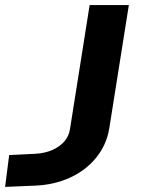

<svg xmlns="http://www.w3.org/2000/svg" viewBox="-53 -725 572 754"><path d="M-33 9 -17 -116 85 -121Q123 -123 152.5 -136Q182 -149 200 -170Q218 -191 222 -219L299 -705H453L376 -220Q365 -155 324 -105Q283 -55 221 -27Q159 1 85 4Z"/></svg>

Font: Nunito Sans 7pt Expanded
Style: Bold Italic
Weight: 700
Width: 7
Italic angle: -9°
Designer: Vernon Adams
Foundry: Vernon Adams
Version: Version 3.101;gftools[0.9.27]